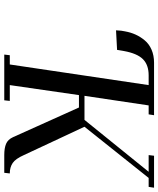

<svg xmlns="http://www.w3.org/2000/svg" viewBox="59 -801 742 900"><g transform="rotate(90 430.0 -351.0)"><path d="M122.1 -523.9 124 -548.8 127 -565.9Q131.8 -592.8 142.1 -615.5Q152.3 -638.2 169.2 -658.4Q186 -678.7 212.9 -690.4Q239.7 -702.1 273.9 -702.1H520L516.1 -676.8H474.1L429.2 -376H542L785.2 -676.8H707L710 -702.1H859.9L856 -676.8H814L574.2 -376L707 -91.8Q724.1 -53.2 743.9 -39.6Q763.7 -25.9 793 -25.9L790 0H707Q674.3 0 654.1 -8.5Q633.8 -17.1 623 -41L483.9 -350.1H425.8L378.9 -25.9H453.1L450.2 0H235.8L238.8 -25.9H282.2L378.9 -676.8H333Q284.2 -676.8 257.3 -649.9Q230.5 -623 219.2 -561L213.9 -528.8Z"/></g></svg>

Font: Dehuti
Style: Bold-Italic
Weight: 700
Version: Version 1.2